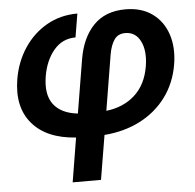

<svg xmlns="http://www.w3.org/2000/svg" viewBox="-52 -580 850 837"><g transform="rotate(-5 373.0 -161.5)"><path d="M232.4 204.1 264.2 10.7Q135.7 2 73.5 -71Q11.2 -144 31.2 -265.1Q43.9 -340.3 83.3 -399.7Q122.6 -459 182.6 -493.2Q242.7 -527.3 316.9 -527.3L299.8 -424.3Q242.2 -424.3 204.8 -380.1Q167.5 -335.9 155.8 -267.1Q142.6 -187 175.8 -143.8Q209 -100.6 281.2 -92.8L319.8 -325.7Q335.4 -420.4 387.2 -473.9Q439 -527.3 526.9 -527.3Q596.2 -527.3 643.3 -493.9Q690.4 -460.4 710.2 -402.1Q730 -343.8 717.8 -269Q704.1 -188.5 659.4 -128.2Q614.7 -67.9 545.4 -32.2Q476.1 3.4 388.7 10.3L356.4 204.1ZM405.8 -93.8Q481.4 -102.5 531.2 -147.7Q581.1 -192.9 594.2 -272.5Q605 -338.9 583.7 -381.6Q562.5 -424.3 517.1 -424.3Q484.9 -424.3 468.8 -400.4Q452.6 -376.5 445.8 -336.4Z"/></g></svg>

Font: Inter Display SemiBold
Style: Italic
Weight: 600
Italic angle: -9.39999°
Designer: Rasmus Andersson
Foundry: rsms
Version: Version 4.000;git-a52131595